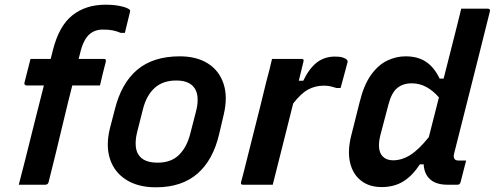

<svg xmlns="http://www.w3.org/2000/svg" viewBox="-20 -787 2108 818"><path d="M187 -11Q184 0 173 0H60Q67 -25 73 -50.5Q79 -76 86 -101Q108 -189 127.5 -267Q147 -345 167 -423H92Q88 -423 85.5 -426.5Q83 -430 84 -434Q91 -461 97 -485Q103 -509 110 -536H196Q200 -553 205 -572Q231 -676 288 -721.5Q345 -767 430 -767Q469 -767 497.5 -760Q526 -753 533 -745Q535 -743 534 -737Q528 -713 523 -692Q518 -671 512 -647H494Q478 -654 461 -657.5Q444 -661 418 -661Q383 -661 360 -640Q334 -616 321 -559Q318 -548 315 -536H423Q433 -536 431 -525Q424 -498 418 -474Q412 -450 406 -423H288Q270 -353 252 -277Q234 -201 217 -131.5Q200 -62 187 -11Z M746 -547Q818 -547 866 -516.5Q914 -486 932.5 -430Q951 -374 933 -298L914 -217Q888 -105 821 -47Q754 11 644 11Q569 11 518.5 -20.5Q468 -52 449 -108.5Q430 -165 448 -239L469 -320Q497 -433 565 -490Q633 -547 746 -547ZM731 -444Q674 -444 639 -412.5Q604 -381 589 -322L564 -223Q556 -191 558.5 -163Q561 -135 578 -118Q601 -94 652 -94Q708 -94 741.5 -126Q775 -158 790 -215L815 -312Q824 -345 821.5 -374Q819 -403 801 -421Q778 -444 731 -444Z M1142 0H1015Q1004 0 1007 -11Q1009 -17 1017 -48.5Q1025 -80 1037 -128Q1049 -176 1063 -231.5Q1077 -287 1090.5 -340.5Q1104 -394 1114 -437Q1122 -467 1128.5 -492Q1135 -517 1139 -536H1265Q1276 -536 1273 -525Q1264 -489 1253 -443H1272Q1297 -495 1329.5 -520.5Q1362 -546 1408 -546Q1428 -546 1440.5 -542Q1453 -538 1457 -533Q1462 -528 1461 -523Q1453 -492 1446 -467Q1439 -442 1431 -412H1414Q1402 -416 1389 -419Q1376 -422 1359 -422Q1324 -422 1293.5 -406Q1263 -390 1229 -346Q1208 -263 1185.5 -172.5Q1163 -82 1142 0Z M1708 -547Q1761 -547 1796 -523Q1831 -499 1853 -452H1870Q1883 -502 1895.5 -552.5Q1908 -603 1921 -653Q1926 -675 1932 -697Q1938 -719 1945 -750H2058Q2070 -750 2067 -738Q2042 -637 2015.5 -532Q1989 -427 1963.5 -326Q1938 -225 1915 -134Q1910 -116 1918 -108Q1923 -103 1935 -103H1966Q1960 -81 1954 -57Q1948 -33 1942 -10Q1939 0 1929 0H1887Q1838 0 1812.5 -23Q1787 -46 1785 -87H1769Q1737 -38 1698 -14Q1659 10 1606 10Q1553 10 1518 -17.5Q1483 -45 1471.5 -94Q1460 -143 1476 -208L1512 -351Q1530 -425 1560.5 -467.5Q1591 -510 1629 -528.5Q1667 -547 1708 -547ZM1611 -120Q1627 -104 1655 -104Q1692 -104 1728.5 -127Q1765 -150 1807 -203Q1818 -245 1828.5 -287.5Q1839 -330 1850 -372Q1826 -400 1797 -416Q1768 -432 1734 -432Q1697 -432 1672.5 -412Q1648 -392 1635 -342L1600 -209Q1585 -146 1611 -120Z"/></svg>

Font: Recursive Sn Lnr St SmB
Style: Italic
Weight: 600
Italic angle: -15°
Version: Version 1.079;hotconv 1.0.112;makeotfexe 2.5.65598; ttfautoh